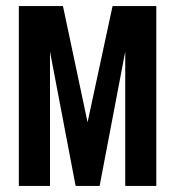

<svg xmlns="http://www.w3.org/2000/svg" viewBox="-20 -611 576 631"><path d="M41.9 0V-591H186.9L267.8 -209.1L349.9 -591H493.7V0H391.6V-441.6L307.4 0H228.5L144.3 -441.6V0Z"/></svg>

Font: Alumni Sans Thin
Style: Regular
Weight: 100
Designer: Robert E. Leuschke
Foundry: Robert E. Leuschke
Version: Version 1.018